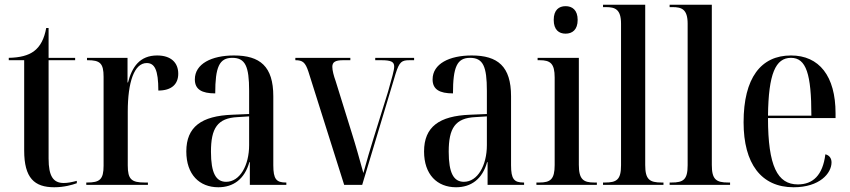

<svg xmlns="http://www.w3.org/2000/svg" viewBox="-20 -780 3586 810"><path d="M209 10C250 10 285 0 304 -7V-17C281 -11 265 -8 249 -8C205 -8 185 -36 185 -111V-526H297V-536H185V-662H175C167 -618 151 -584 122 -563C98 -546 65 -537 17 -536V-526H82V-145C82 -29 125 10 209 10Z M344 0H604V-10H591C535 -10 519 -23 519 -82V-309C519 -433 546 -514 599 -514C632 -514 648 -486 648 -398C704 -398 732 -425 732 -469C732 -516 701 -546 643 -546C570 -546 537 -498 520 -432H518V-536H347V-526H350C402 -526 417 -513 417 -456V-81C417 -23 401 -10 348 -10H344Z M901 10C964 10 1012 -24 1032 -96H1034V0H1188V-10H1186C1146 -10 1133 -24 1133 -83V-374C1133 -500 1077 -546 967 -546C873 -546 802 -511 802 -445C802 -403 831 -386 888 -386C888 -497 905 -536 960 -536C1015 -536 1031 -500 1031 -397V-299L960 -296C830 -291 766 -245 766 -141C766 -44 821 10 901 10ZM934 -13C891 -13 870 -50 870 -140C870 -239 897 -282 983 -286L1031 -289V-168C1031 -82 992 -13 934 -13Z M1281 -478 1432 0H1508L1649 -469C1665 -520 1675 -526 1708 -526H1727V-536H1563V-526H1588C1631 -526 1643 -519 1643 -499C1643 -484 1634 -453 1617 -393L1556 -197C1540 -145 1530 -112 1513 -50C1499 -101 1480 -169 1465 -216L1396 -438C1388 -460 1382 -483 1382 -498C1382 -518 1394 -526 1428 -526H1458V-536H1226V-526C1257 -526 1268 -517 1281 -478Z M1904 10C1967 10 2015 -24 2035 -96H2037V0H2191V-10H2189C2149 -10 2136 -24 2136 -83V-374C2136 -500 2080 -546 1970 -546C1876 -546 1805 -511 1805 -445C1805 -403 1834 -386 1891 -386C1891 -497 1908 -536 1963 -536C2018 -536 2034 -500 2034 -397V-299L1963 -296C1833 -291 1769 -245 1769 -141C1769 -44 1824 10 1904 10ZM1937 -13C1894 -13 1873 -50 1873 -140C1873 -239 1900 -282 1986 -286L2034 -289V-168C2034 -82 1995 -13 1937 -13Z M2366 -638C2394 -638 2417 -654 2417 -696C2417 -738 2394 -754 2366 -754C2338 -754 2316 -738 2316 -696C2316 -654 2338 -638 2366 -638ZM2243 0H2498V-10H2487C2441 -10 2422 -23 2422 -85V-536H2248V-526H2257C2302 -526 2320 -512 2320 -453V-84C2320 -23 2302 -10 2255 -10H2243Z M2524 0H2779V-10H2771C2720 -10 2702 -23 2702 -84V-760H2524V-750H2536C2575 -750 2600 -741 2600 -680V-83C2600 -22 2582 -10 2532 -10H2524Z M2805 0H3060V-10H3052C3001 -10 2983 -23 2983 -84V-760H2805V-750H2817C2856 -750 2881 -741 2881 -680V-83C2881 -22 2863 -10 2813 -10H2805Z M3328 10C3438 10 3488 -49 3488 -95C3488 -112 3479 -125 3462 -129C3451 -40 3409 -2 3346 -2C3260 -2 3220 -79 3220 -282H3505V-302C3505 -459 3436 -546 3317 -546C3190 -546 3117 -451 3117 -264C3117 -90 3191 10 3328 10ZM3403 -292H3220C3222 -469 3252 -536 3317 -536C3381 -536 3403 -468 3403 -292Z"/></svg>

Font: Noto Serif Display Condensed Medium
Style: Regular
Weight: 500
Width: 3
Designer: Monotype Design Team
Foundry: Monotype Imaging Inc.
Version: Version 2.009